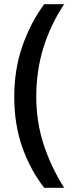

<svg xmlns="http://www.w3.org/2000/svg" viewBox="-20 -738 346 916"><path d="M48 -276Q48 -408 87.5 -520Q127 -632 191 -718H286Q221 -620 187 -510Q153 -400 153 -277Q153 -156 188.5 -48Q224 60 286 158H191Q124 72 86 -36.5Q48 -145 48 -276Z"/></svg>

Font: Noto Sans Gujarati UI ExtraCondensed SemiBold
Style: Regular
Weight: 600
Width: 2
Designer: Jelle Bosma - Monotype Design Team, Universal Thirst
Foundry: Monotype Imaging Inc.
Version: Version 2.106; ttfautohint (v1.8.4.7-5d5b)